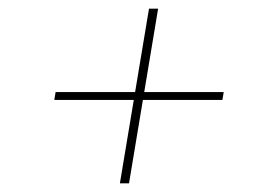

<svg xmlns="http://www.w3.org/2000/svg" viewBox="-20 -561 640 442"><path d="M256 -139 288 -331H105L108 -349H291L323 -541H344L312 -349H495L492 -331H309L277 -139Z"/></svg>

Font: Iosevka Slab ThExObl
Style: Regular
Weight: 100
Width: 7
Italic angle: -9°
Monospace: yes
Designer: Belleve Invis
Foundry: Belleve Invis
Version: Version 11.1.1; ttfautohint (v1.8.3)